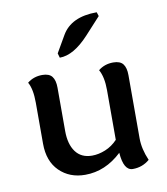

<svg xmlns="http://www.w3.org/2000/svg" viewBox="-76 -698 675 778"><g transform="rotate(-10 262.0 -308.5)"><path d="M408.2 17.1Q370.6 17.1 365.2 -57.1Q297.4 6.8 214.4 6.8Q150.4 6.8 108.9 -33.9Q67.4 -74.7 67.4 -147V-315.9Q67.4 -372.1 50.8 -400.9Q76.7 -421.9 112.3 -421.9Q140.6 -421.9 152.6 -406.5Q164.6 -391.1 164.6 -360.4V-182.1Q164.6 -127.9 187.7 -96.4Q210.9 -64.9 255.4 -64.9Q282.2 -64.9 310.3 -76.4Q338.4 -87.9 360.4 -111.3V-315.9Q360.4 -370.1 342.8 -400.9Q368.7 -421.9 404.3 -421.9Q432.6 -421.9 444.6 -406.5Q456.5 -391.1 456.5 -360.4V-100.6Q456.5 -56.6 477.5 -8.3Q447.8 17.1 408.2 17.1ZM194.8 -478.5 189.5 -497.1 229 -565.4Q268.1 -633.8 374 -633.8L379.4 -617.2L315.9 -547.9Q252 -478.5 194.8 -478.5Z"/></g></svg>

Font: Bainsley
Style: Regular
Weight: 400
Designer: Paul James MIller
Foundry: High-Logic / Made with FontCreator
Version: Version 1.411;March 28, 2021;FontCreator 13.0.0.2683 64-bit